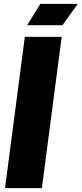

<svg xmlns="http://www.w3.org/2000/svg" viewBox="-20 -970 421 990"><path d="M196 0H6L108 -780H298ZM381 -950 302 -840H120L188 -950Z"/></svg>

Font: Tanohe Sans Black
Style: Italic
Weight: 900
Designer: Village Type and Design LLC & Cristiano Sobral
Foundry: Cooper Hewitt Smithsonian Design Museum
Version: Version 1.00;January 12, 2020;FontCreator 12.0.0.2547 64-bit